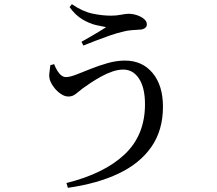

<svg xmlns="http://www.w3.org/2000/svg" viewBox="-20 -832 1040 919"><path d="M298 44Q479 -1 576.5 -93Q674 -185 674 -333Q674 -412 645.5 -455.5Q617 -499 570 -499Q545 -499 517.5 -489.5Q490 -480 463 -465Q436 -450 413.5 -435Q391 -420 376 -409Q360 -397 344 -383.5Q328 -370 308 -370Q290 -370 272 -382Q254 -394 240.5 -411Q227 -428 221 -443Q214 -461 216 -480Q218 -499 221 -520L239 -525Q246 -507 255 -492.5Q264 -478 274.5 -470.5Q285 -463 296 -463Q314 -463 345 -475Q376 -487 414.5 -502.5Q453 -518 495.5 -530Q538 -542 578 -542Q661 -542 710.5 -482.5Q760 -423 760 -321Q760 -209 705 -129.5Q650 -50 548 -1.5Q446 47 305 67ZM370 -632Q391 -644 413 -656.5Q435 -669 454.5 -681Q474 -693 488 -702Q470 -705 439.5 -712Q409 -719 375 -739Q341 -759 313 -798L324 -812Q375 -777 422 -767Q469 -757 511 -757Q537 -757 559.5 -761.5Q582 -766 595 -766Q615 -766 635 -759.5Q655 -753 669 -741.5Q683 -730 683 -715Q683 -704 673 -697Q663 -690 645 -690Q631 -689 609.5 -687.5Q588 -686 567 -680Q540 -674 505.5 -662Q471 -650 437.5 -637Q404 -624 379 -614Z"/></svg>

Font: Noto Serif HK ExtraLight Medium
Style: Regular
Weight: 500
Version: Version 2.002-H1;hotconv 1.1.0;makeotfexe 2.6.0